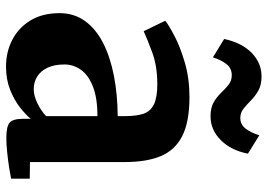

<svg xmlns="http://www.w3.org/2000/svg" viewBox="-140 -696 846 606"><g transform="rotate(90 283.0 -393.0)"><path d="M190 11Q144.5 11 106.2 -8.5Q68 -28 44.8 -65.8Q21.5 -103.5 21.5 -158Q21.5 -204 46.5 -238.5Q71.5 -273 115.8 -295.5Q160 -318 219 -329.5Q278 -341 346.5 -341.5V-364.5Q346.5 -400.5 339 -422.8Q331.5 -445 309.5 -455.8Q287.5 -466.5 246 -466.5Q188.5 -466.5 145.5 -450.5Q102.5 -434.5 78.5 -423.5L45.5 -491.5Q58 -502 92.5 -520.2Q127 -538.5 177 -553.2Q227 -568 286 -568Q364 -568 408.8 -545.5Q453.5 -523 472.5 -478Q491.5 -433 491.5 -364V-64.5L544 -64V-5Q532.5 -2.5 510 1Q487.5 4.5 462 7.2Q436.5 10 415.5 10Q379 10 367 -0.5Q355 -11 355 -42.5V-67Q342.5 -51.5 319.2 -33.2Q296 -15 263.5 -2Q231 11 190 11ZM262 -76.5Q282 -76.5 305.8 -88Q329.5 -99.5 346.5 -115.5V-277.5Q288.5 -277.5 252.5 -263Q216.5 -248.5 200 -225Q183.5 -201.5 183.5 -173.5Q183.5 -142 193.5 -120.5Q203.5 -99 221 -87.8Q238.5 -76.5 262 -76.5ZM103 -677.5Q115 -733.5 147 -764.5Q179 -795.5 221 -795.5Q248 -795.5 265.8 -785.5Q283.5 -775.5 296.8 -762.2Q310 -749 322.5 -739Q335 -729 351 -728.5Q372.5 -728 385.8 -745Q399 -762 407 -788.5L465 -752.5Q454.5 -699 422.2 -666.8Q390 -634.5 347 -634.5Q320 -634.5 302.8 -644.5Q285.5 -654.5 273 -667.8Q260.5 -681 247.8 -691.2Q235 -701.5 217.5 -701.5Q195.5 -701.5 182.5 -685Q169.5 -668.5 161 -642Z"/></g></svg>

Font: Merriweather 20pt ExtraBold
Style: Regular
Weight: 800
Version: Version 2.100